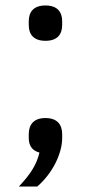

<svg xmlns="http://www.w3.org/2000/svg" viewBox="-20 -548 332 701"><path d="M146 -117C103 -117 85 -93 85 -58V-44C85 -17 97 2 124 9C113 56 89 90 49 133H116C173 84 207 11 207 -44V-58C207 -93 189 -117 146 -117ZM146 -399C189 -399 207 -422 207 -457V-470C207 -505 189 -528 146 -528C103 -528 85 -505 85 -470V-457C85 -422 103 -399 146 -399Z"/></svg>

Font: IBMKR
Style: Regular
Weight: 400
Designer: Mike Abbink; Paul van der Laan; Pieter van Rosmalen; Wujin Sim; Chorong Kim; Dohee Lee;
Foundry: Sandoll Inc.
Version: Version 1.002